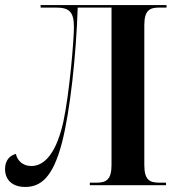

<svg xmlns="http://www.w3.org/2000/svg" viewBox="-20 -734 708 761"><path d="M80 7C141 7 189 -30 225 -166C258 -292 282 -517 288 -704H422V-80C422 -22 401 -10 363 -10H336V0H638V-10H611C572 -10 552 -22 552 -80V-634C552 -692 572 -704 611 -704H640V-714H141V-704H201C253 -704 273 -689 273 -627C273 -573 255 -362 231 -251C197 -100 140 -76 104 -76C69 -76 48 -99 43 -124C17 -117 0 -97 0 -64C0 -21 29 7 80 7Z"/></svg>

Font: Noto Serif Display SemiCondensed SemiBold
Style: Regular
Weight: 600
Width: 4
Designer: Monotype Design Team
Foundry: Monotype Imaging Inc.
Version: Version 2.009